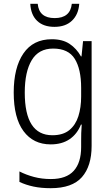

<svg xmlns="http://www.w3.org/2000/svg" viewBox="-20 -748 581 1008"><path d="M252 -542Q309 -542 345.5 -517.5Q382 -493 405 -452H408L416 -532H461V18Q461 124 410 182Q359 240 246 240Q196 240 156 231.5Q116 223 82 207V152Q117 170 158.5 181Q200 192 247 192Q328 192 367 149Q406 106 406 24V-8Q406 -28 406.5 -49.5Q407 -71 409 -94H405Q385 -44 345 -17Q305 10 246 10Q155 10 103.5 -59.5Q52 -129 52 -262Q52 -393 103 -467.5Q154 -542 252 -542ZM259 -493Q183 -493 146.5 -432Q110 -371 110 -262Q110 -38 255 -38Q311 -38 344 -65Q377 -92 391.5 -138Q406 -184 406 -241V-287Q406 -385 372.5 -439Q339 -493 259 -493ZM396 -728Q392 -672 358 -639.5Q324 -607 266 -607Q208 -607 175 -638.5Q142 -670 139 -728H178Q185 -653 267 -653Q349 -653 357 -728Z"/></svg>

Font: Noto Sans Myanmar SemiCondensed Light
Style: Regular
Weight: 300
Width: 4
Designer: Monotype Design Team
Foundry: Monotype Imaging Inc.
Version: Version 2.107; ttfautohint (v1.8.4.7-5d5b)